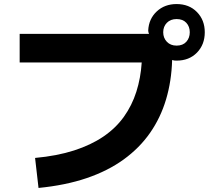

<svg xmlns="http://www.w3.org/2000/svg" viewBox="-20 -870 1040 947"><path d="M170 57 153 -91Q262 -101 345.5 -128Q429 -155 490 -196.5Q551 -238 591 -294Q631 -350 652.5 -417.5Q674 -485 679 -562H77V-703H715Q713 -707 712 -711.5Q711 -716 711 -720Q714 -777 753 -813.5Q792 -850 851 -850Q913 -850 951.5 -810.5Q990 -771 990 -711Q990 -650 951.5 -610.5Q913 -571 851 -571Q845 -571 840 -571.5Q835 -572 829 -574Q826 -470 799 -379.5Q772 -289 720 -214.5Q668 -140 590 -83.5Q512 -27 407.5 8.5Q303 44 170 57ZM851 -645Q882 -645 899 -664Q916 -683 916 -711Q916 -739 899 -757.5Q882 -776 851 -776Q821 -776 803 -757.5Q785 -739 785 -711Q785 -683 803 -664Q821 -645 851 -645Z"/></svg>

Font: Murecho Thin
Style: Bold
Weight: 700
Version: Version 1.010